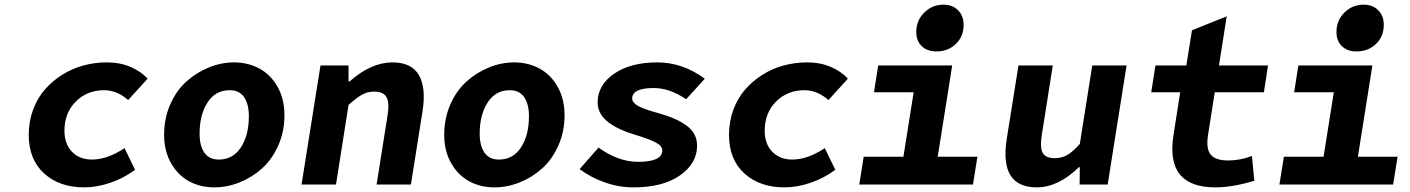

<svg xmlns="http://www.w3.org/2000/svg" viewBox="-20 -790 6036 822"><path d="M340.8 12.2Q234.4 12.2 168.7 -47.6Q103 -107.4 103 -212.9Q103 -270 121.6 -320.1Q140.1 -370.1 172.1 -406.7Q204.1 -443.4 246.3 -470Q288.6 -496.6 337.4 -509.8Q386.2 -522.9 437 -522.9Q493.2 -522.9 538.1 -503.9Q583 -484.9 611.8 -453.1L528.8 -361.8Q480.5 -403.8 425.8 -403.8Q353 -403.8 304.4 -355.2Q255.9 -306.6 255.9 -230Q255.9 -173.8 288.1 -140.4Q320.3 -106.9 374 -106.9Q439.5 -106.9 513.2 -155.8L558.1 -63Q508.8 -26.4 451.2 -7.1Q393.6 12.2 340.8 12.2Z M897.5 12.2Q837.9 12.2 789.8 -13.7Q741.7 -39.6 712.2 -91.6Q682.6 -143.6 682.6 -212.9Q682.6 -283.2 708.7 -342.8Q734.9 -402.3 777.8 -440.9Q820.8 -479.5 874 -501.2Q927.2 -522.9 982.4 -522.9Q1041.5 -522.9 1090.1 -496.8Q1138.7 -470.7 1168.2 -418.5Q1197.8 -366.2 1197.8 -296.9Q1197.8 -226.6 1171.4 -167.2Q1145 -107.9 1102.3 -69.3Q1059.6 -30.8 1006.1 -9.3Q952.6 12.2 897.5 12.2ZM916.5 -106.9Q977.5 -106.9 1011.5 -159.2Q1045.4 -211.4 1045.4 -292Q1045.4 -344.7 1024.9 -374.3Q1004.4 -403.8 963.4 -403.8Q902.3 -403.8 868.4 -351.1Q834.5 -298.3 834.5 -217.8Q834.5 -166 855 -136.5Q875.5 -106.9 916.5 -106.9Z M1271 0 1352.1 -509.8H1472.2V-440.9H1476.1Q1568.8 -522.9 1660.2 -522.9Q1741.7 -522.9 1773.2 -468.8Q1804.7 -414.6 1789.1 -314.9L1739.3 0H1592.3L1639.2 -295.9Q1647.9 -349.1 1635 -373.5Q1622.1 -397.9 1582 -397.9Q1553.7 -397.9 1529.8 -384.5Q1505.9 -371.1 1472.2 -340.8L1418.5 0Z M2096.7 12.2Q2037.1 12.2 1989 -13.7Q1940.9 -39.6 1911.4 -91.6Q1881.8 -143.6 1881.8 -212.9Q1881.8 -283.2 1908 -342.8Q1934.1 -402.3 1977.1 -440.9Q2020 -479.5 2073.2 -501.2Q2126.5 -522.9 2181.6 -522.9Q2240.7 -522.9 2289.3 -496.8Q2337.9 -470.7 2367.4 -418.5Q2397 -366.2 2397 -296.9Q2397 -226.6 2370.6 -167.2Q2344.2 -107.9 2301.5 -69.3Q2258.8 -30.8 2205.3 -9.3Q2151.9 12.2 2096.7 12.2ZM2115.7 -106.9Q2176.8 -106.9 2210.7 -159.2Q2244.6 -211.4 2244.6 -292Q2244.6 -344.7 2224.1 -374.3Q2203.6 -403.8 2162.6 -403.8Q2101.6 -403.8 2067.6 -351.1Q2033.7 -298.3 2033.7 -217.8Q2033.7 -166 2054.2 -136.5Q2074.7 -106.9 2115.7 -106.9Z M2692.4 12.2Q2628.9 12.2 2568.1 -9.5Q2507.3 -31.2 2461.4 -65.9L2542.5 -158.2Q2626 -97.2 2712.4 -97.2Q2815.4 -97.2 2815.4 -146Q2815.4 -166 2785.9 -180.9Q2756.3 -195.8 2693.4 -214.8Q2662.1 -224.1 2636.2 -236.1Q2610.4 -248 2587.4 -264.4Q2564.5 -280.8 2551.5 -303Q2538.6 -325.2 2538.6 -351.1Q2538.6 -425.8 2609.1 -474.4Q2679.7 -522.9 2794.4 -522.9Q2901.9 -522.9 2997.6 -453.1L2917.5 -365.2Q2847.2 -413.1 2779.3 -413.1Q2686.5 -413.1 2686.5 -368.2Q2686.5 -359.4 2693.1 -351.6Q2699.7 -343.8 2708.7 -338.1Q2717.8 -332.5 2734.9 -325.9Q2752 -319.3 2765.9 -315.2Q2779.8 -311 2803.2 -304.2Q2838.9 -293.9 2865.2 -282.7Q2891.6 -271.5 2915.5 -255.1Q2939.5 -238.8 2951.9 -216.6Q2964.4 -194.3 2964.4 -167Q2964.4 -90.3 2891.1 -39.1Q2817.9 12.2 2692.4 12.2Z M3338.9 12.2Q3232.4 12.2 3166.7 -47.6Q3101.1 -107.4 3101.1 -212.9Q3101.1 -270 3119.6 -320.1Q3138.2 -370.1 3170.2 -406.7Q3202.1 -443.4 3244.4 -470Q3286.6 -496.6 3335.4 -509.8Q3384.3 -522.9 3435.1 -522.9Q3491.2 -522.9 3536.1 -503.9Q3581.1 -484.9 3609.9 -453.1L3526.9 -361.8Q3478.5 -403.8 3423.8 -403.8Q3351.1 -403.8 3302.5 -355.2Q3253.9 -306.6 3253.9 -230Q3253.9 -173.8 3286.1 -140.4Q3318.4 -106.9 3372.1 -106.9Q3437.5 -106.9 3511.2 -155.8L3556.2 -63Q3506.8 -26.4 3449.2 -7.1Q3391.6 12.2 3338.9 12.2Z M3988.8 -569.8Q3949.7 -569.8 3926.3 -592.3Q3902.8 -614.7 3902.8 -652.8Q3902.8 -702.6 3937 -736.3Q3971.2 -770 4019.5 -770Q4058.1 -770 4081.8 -746.1Q4105.5 -722.2 4105.5 -684.1Q4105.5 -633.3 4072 -601.6Q4038.6 -569.8 3988.8 -569.8ZM3658.7 0 3677.7 -119.1H3847.7L3891.6 -395H3721.7L3739.7 -509.8H4056.6L3994.6 -119.1H4164.6L4145.5 0Z M4418.5 12.2Q4257.8 12.2 4290 -194.8L4340.3 -509.8H4487.3L4440.4 -213.9Q4431.6 -160.2 4443.6 -136.5Q4455.6 -112.8 4496.1 -112.8Q4524.4 -112.8 4548.3 -126Q4572.3 -139.2 4603 -173.8L4656.2 -509.8H4803.2L4722.2 0H4602.1L4603 -74.2H4599.1Q4510.3 12.2 4418.5 12.2Z M5183.1 12.2Q4968.8 12.2 5003.9 -210.9L5032.7 -395H4908.7L4926.8 -509.8H5059.1L5083 -660.2L5231.9 -720.2L5198.7 -509.8H5408.7L5391.1 -395H5180.7L5151.9 -211.9Q5142.6 -153.8 5163.1 -128.4Q5183.6 -103 5237.8 -103Q5289.6 -103 5339.8 -122.1L5350.1 -16.1Q5256.3 12.2 5183.1 12.2Z M5787.6 -569.8Q5748.5 -569.8 5725.1 -592.3Q5701.7 -614.7 5701.7 -652.8Q5701.7 -702.6 5735.8 -736.3Q5770 -770 5818.4 -770Q5856.9 -770 5880.6 -746.1Q5904.3 -722.2 5904.3 -684.1Q5904.3 -633.3 5870.8 -601.6Q5837.4 -569.8 5787.6 -569.8ZM5457.5 0 5476.6 -119.1H5646.5L5690.4 -395H5520.5L5538.6 -509.8H5855.5L5793.5 -119.1H5963.4L5944.3 0Z"/></svg>

Font: Office Code Pro D Bold Italic
Style: Regular
Weight: 700
Italic angle: -9°
Designer: Nathan Rutzky & Paul D. Hunt
Foundry: Adobe Systems Incorporated
Version: Version 1.004;PS 001.004;hotconv 1.0.70;makeotf.lib2.5.58329